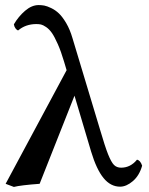

<svg xmlns="http://www.w3.org/2000/svg" viewBox="-20 -718 582 750"><path d="M535.2 -70.8Q524.4 -32.2 499 -10.5Q473.6 11.2 449.2 11.2Q412.1 11.2 384.5 -22.5Q356.9 -56.2 335.9 -126L271 -344.2L134.8 0Q61 5.4 34.2 12.2L2 0L240.2 -443.8L230 -478Q218.3 -517.6 205.6 -546.1Q192.9 -574.7 182.6 -589.4Q172.4 -604 160.2 -612.3Q147.9 -620.6 140.1 -622.3Q132.3 -624 122.1 -624Q80.1 -624 50.8 -599.1Q45.4 -600.6 40.5 -607.2Q35.6 -613.8 34.2 -623Q52.2 -653.8 78.1 -676Q104 -698.2 130.9 -698.2Q142.1 -698.2 152.8 -696.3Q163.6 -694.3 179.9 -686.5Q196.3 -678.7 210.2 -665.5Q224.1 -652.3 238.8 -627.4Q253.4 -602.5 263.2 -568.8L370.1 -213.9Q390.1 -145.5 402.3 -115Q414.6 -84.5 425.3 -73.7Q436 -63 453.1 -63Q489.7 -63 515.1 -94.2Q528.3 -91.8 535.2 -70.8Z"/></svg>

Font: Common Serif SemiBold
Style: Regular
Weight: 600
Designer: Philipp H. Poll, Khaled Hosny
Foundry: Stefan Peev, Context Ltd.
Version: Version 1.026